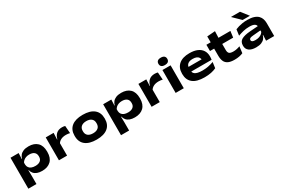

<svg xmlns="http://www.w3.org/2000/svg" viewBox="117 -2007 5143 3490"><g transform="rotate(-30 2689.0 -262.0)"><path d="M449 15.5Q387.5 15.5 344.2 -1Q301 -17.5 275.2 -48Q249.5 -78.5 239.5 -120.5H185.5L233.5 -239Q235.5 -202.5 253.8 -176.8Q272 -151 305.2 -137.8Q338.5 -124.5 386 -124.5Q451 -124.5 488.2 -153.5Q525.5 -182.5 525.5 -237.5V-247Q525.5 -302.5 490 -332Q454.5 -361.5 388 -361.5Q348 -361.5 316.2 -349.5Q284.5 -337.5 262.5 -316.8Q240.5 -296 229 -270.5L198 -356.5H236.5Q246.5 -396.5 271.5 -428.2Q296.5 -460 340.8 -478.5Q385 -497 451.5 -497Q568 -497 633.5 -433.2Q699 -369.5 699 -245.5V-235.5Q699 -112.5 632 -48.5Q565 15.5 449 15.5ZM65.5 169V-480.5H236.5L230.5 -338.5L233.5 -289.5V-175L232.5 -161L235.5 -1.5V169Z M971.5 -251.5 935.5 -344.5H970.5Q986 -412 1031.2 -452.2Q1076.5 -492.5 1151.5 -492.5Q1171 -492.5 1187 -490Q1203 -487.5 1215.5 -483.5L1227.5 -327Q1210.5 -331.5 1189.2 -334.2Q1168 -337 1146.5 -337Q1081 -337 1037 -314.2Q993 -291.5 971.5 -251.5ZM805 0V-480.5H970.5L963 -311L976 -309.5V0Z M1589.5 18Q1436.5 18 1355.2 -47.5Q1274 -113 1274 -235.5V-247Q1274 -369 1355.2 -435Q1436.5 -501 1589.5 -501Q1743.5 -501 1824.8 -435Q1906 -369 1906 -247V-235.5Q1906 -113 1824.8 -47.5Q1743.5 18 1589.5 18ZM1589.5 -114Q1658 -114 1696 -145.2Q1734 -176.5 1734 -235.5V-247Q1734 -305.5 1696 -337.2Q1658 -369 1589.5 -369Q1522 -369 1484 -337.2Q1446 -305.5 1446 -247V-235.5Q1446 -176.5 1484 -145.2Q1522 -114 1589.5 -114Z M2394 15.5Q2332.5 15.5 2289.2 -1Q2246 -17.5 2220.2 -48Q2194.5 -78.5 2184.5 -120.5H2130.5L2178.5 -239Q2180.5 -202.5 2198.8 -176.8Q2217 -151 2250.2 -137.8Q2283.5 -124.5 2331 -124.5Q2396 -124.5 2433.2 -153.5Q2470.5 -182.5 2470.5 -237.5V-247Q2470.5 -302.5 2435 -332Q2399.5 -361.5 2333 -361.5Q2293 -361.5 2261.2 -349.5Q2229.5 -337.5 2207.5 -316.8Q2185.5 -296 2174 -270.5L2143 -356.5H2181.5Q2191.5 -396.5 2216.5 -428.2Q2241.5 -460 2285.8 -478.5Q2330 -497 2396.5 -497Q2513 -497 2578.5 -433.2Q2644 -369.5 2644 -245.5V-235.5Q2644 -112.5 2577 -48.5Q2510 15.5 2394 15.5ZM2010.5 169V-480.5H2181.5L2175.5 -338.5L2178.5 -289.5V-175L2177.5 -161L2180.5 -1.5V169Z M2916.5 -251.5 2880.5 -344.5H2915.5Q2931 -412 2976.2 -452.2Q3021.5 -492.5 3096.5 -492.5Q3116 -492.5 3132 -490Q3148 -487.5 3160.5 -483.5L3172.5 -327Q3155.5 -331.5 3134.2 -334.2Q3113 -337 3091.5 -337Q3026 -337 2982 -314.2Q2938 -291.5 2916.5 -251.5ZM2750 0V-480.5H2915.5L2908 -311L2921 -309.5V0Z M3254.5 0V-480.5H3425.5V0ZM3340 -536Q3292 -536 3269.8 -556.5Q3247.5 -577 3247.5 -612V-614.5Q3247.5 -649.5 3269.8 -670Q3292 -690.5 3340 -690.5Q3388 -690.5 3410.5 -670Q3433 -649.5 3433 -614.5V-612.5Q3433 -576.5 3410.5 -556.2Q3388 -536 3340 -536Z M3855.5 18.5Q3691 18.5 3610.5 -47.5Q3530 -113.5 3530 -235.5V-245.5Q3530 -367 3607.8 -434Q3685.5 -501 3829.5 -501Q3928.5 -501 3994.5 -472Q4060.5 -443 4094 -390Q4127.5 -337 4127.5 -265.5V-259.5Q4127.5 -243 4125.8 -225Q4124 -207 4121.5 -194.5H3964Q3967 -213 3968.5 -235Q3970 -257 3970 -272Q3970 -306.5 3954.5 -331Q3939 -355.5 3908 -368.5Q3877 -381.5 3829.5 -381.5Q3760.5 -381.5 3726 -351.8Q3691.5 -322 3691.5 -270.5V-253L3692.5 -240.5V-215.5Q3692.5 -197 3699.5 -178Q3706.5 -159 3726.2 -143.2Q3746 -127.5 3784.2 -117.8Q3822.5 -108 3884.5 -108Q3946 -108 4004.2 -119.2Q4062.5 -130.5 4118 -151L4101.5 -29.5Q4056 -7 3994.2 5.8Q3932.5 18.5 3855.5 18.5ZM3607.5 -194.5V-293H4088.5V-194.5Z M4488.5 14Q4402 14 4353 -10.2Q4304 -34.5 4283.5 -82.5Q4263 -130.5 4263 -201V-397.5H4433V-220.5Q4433 -172 4455.5 -149.5Q4478 -127 4543.5 -127Q4579 -127 4616 -135Q4653 -143 4682 -155L4665 -19Q4631 -3.5 4586 5.2Q4541 14 4488.5 14ZM4176 -347.5V-478.5H4680L4662.5 -347.5ZM4266.5 -465 4265.5 -602 4435 -615 4429 -465Z M5152.5 0 5159 -134.5 5157 -157V-265.5L5156 -289.5Q5156 -331 5122 -352.2Q5088 -373.5 5013 -373.5Q4945 -373.5 4886 -358.8Q4827 -344 4773.5 -324.5L4790.5 -449Q4821.5 -462.5 4860 -473.5Q4898.5 -484.5 4943.8 -491.5Q4989 -498.5 5041.5 -498.5Q5126 -498.5 5180.8 -480Q5235.5 -461.5 5266.5 -429.5Q5297.5 -397.5 5310.2 -356Q5323 -314.5 5323 -268.5V0ZM4938.5 15.5Q4844 15.5 4793.8 -22.5Q4743.5 -60.5 4743.5 -128V-133Q4743.5 -215 4804.8 -249.2Q4866 -283.5 4983 -292.5L5168 -306L5171.5 -215.5L4995 -200Q4948.5 -196 4929.5 -185.2Q4910.5 -174.5 4910.5 -152V-150Q4910.5 -129.5 4929.5 -117.8Q4948.5 -106 4991.5 -106Q5037.5 -106 5071.2 -117.5Q5105 -129 5127 -147.8Q5149 -166.5 5159.5 -188.5L5188.5 -119.5H5152.5Q5143 -82 5119 -51.5Q5095 -21 5051.2 -2.8Q5007.5 15.5 4938.5 15.5ZM5005.5 -693 5123 -542.5V-539.5H4972L4818.5 -689.5V-693Z"/></g></svg>

Font: Anek Latin Expanded
Style: Bold
Weight: 700
Width: 7
Designer: Yesha Goshar
Foundry: Ek Type
Version: Version 1.003